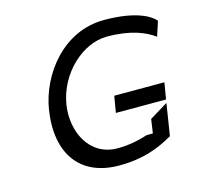

<svg xmlns="http://www.w3.org/2000/svg" viewBox="-86 -656 755 732"><g transform="rotate(-15 291.5 -289.5)"><path d="M94 -290C67 -120 145 -14 298 -14C393 -14 456 -39 513 -72L533 -198L461 -154L453 -99H429C395 -88 355 -79 309 -79C198 -79 147 -187 163 -290C182 -409 283 -501 379 -501C474 -501 530 -476 564 -451L583 -509C570 -525 521 -565 385 -565C221 -565 115 -420 94 -290ZM337 -211H535L546 -276H348Z"/></g></svg>

Font: Charger Static
Style: Obl
Weight: 1000
Designer: Jasper
Foundry: KineticPlasma Fonts/Cannot Into Space Fonts
Version: Version 1.1